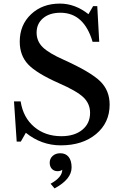

<svg xmlns="http://www.w3.org/2000/svg" viewBox="-20 -800 685 1070"><path d="M73 -11 58 -235H95Q109 -145 170.5 -93Q232 -41 322 -41Q395 -41 438.5 -76.5Q482 -112 482 -171Q482 -222 445 -257.5Q408 -293 307 -337Q183 -392 136.5 -441.5Q90 -491 90 -568Q90 -661 153 -720.5Q216 -780 314 -780Q398 -780 473 -721L499 -766H522L533 -567H496Q448 -729 317 -729Q256 -729 220 -698.5Q184 -668 184 -618Q184 -571 217.5 -537.5Q251 -504 337 -466Q485 -399 538 -347.5Q591 -296 591 -217Q591 -116 515.5 -53Q440 10 319 10Q211 10 124 -60L96 -11ZM284 250 262 224Q327 188 327 146Q317 154 301 154Q281 154 269 141Q257 128 257 107Q257 84 273.5 69Q290 54 316 54Q346 54 362.5 74.5Q379 95 379 133Q379 199 284 250Z"/></svg>

Font: Libre Baskerville
Style: Regular
Weight: 400
Designer: Pablo Impallari, Rodrigo Fuenzalida
Foundry: Pablo Impallari, Rodrigo Fuenzalida
Version: Version 1.000